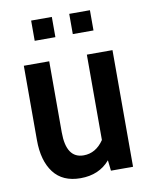

<svg xmlns="http://www.w3.org/2000/svg" viewBox="-79 -736 629 804"><g transform="rotate(-10 235.5 -334.0)"><path d="M423 -496V0H329L324 -45Q278 9 199 9Q123 9 84.5 -41.5Q46 -92 46 -180V-496H154V-194Q154 -83 228 -83Q280 -83 314 -133V-496ZM109 -677H197V-591H109ZM271 -677H359V-591H271Z"/></g></svg>

Font: Cabin Condensed SemiBold
Style: Regular
Weight: 600
Width: 3
Designer: Pablo Impallari
Foundry: Pablo Impallari. http://www.impallari.com Igino Marini. http://www.ikern.com
Version: Version 2.001